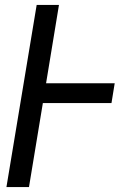

<svg xmlns="http://www.w3.org/2000/svg" viewBox="-20 -755 540 775"><path d="M6 0 128 -735H218L166 -419H443L430 -339H153L97 0Z"/></svg>

Font: Iosevka SS04 Medium
Style: Italic
Weight: 500
Italic angle: -9°
Monospace: yes
Designer: Belleve Invis
Foundry: Belleve Invis
Version: Version 19.0.0; ttfautohint (v1.8.4)